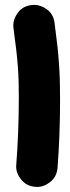

<svg xmlns="http://www.w3.org/2000/svg" viewBox="-20 -673 283 777"><path d="M34.7 -558.1C52.7 -425.8 56.2 -375 56.2 -277.3C56.2 -185.1 52.2 -87.9 45.9 -7.3C45.4 -4.9 45.4 -2 45.4 0.5C45.4 20 52.7 38.1 66.9 55.2C81.1 71.8 99.1 81.1 122.1 83C124.5 83.5 127.4 83.5 129.9 83.5C149.9 83.5 168 76.2 185.1 62C201.7 47.9 210.9 29.3 212.9 6.3C219.2 -73.7 223.1 -172.4 223.1 -268.6C223.1 -379.9 218.8 -446.8 200.7 -580.6C197.8 -603.5 188 -621.1 170.9 -634.3C153.8 -647 136.2 -653.3 118.2 -653.3C114.3 -653.3 110.4 -652.8 106.4 -652.3C83.5 -649.4 65.9 -639.6 53.2 -622.6C40 -605.5 33.7 -587.9 33.7 -569.8C33.7 -565.9 34.2 -562 34.7 -558.1Z"/></svg>

Font: Mikhak Black
Style: Regular
Weight: 900
Designer: Amin Abedi
Version: Version 3.2